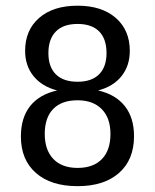

<svg xmlns="http://www.w3.org/2000/svg" viewBox="-20 -636 540 668"><path d="M250 -287.1Q194.3 -287.1 165 -256.8Q135.7 -226.6 135.7 -169.9Q135.7 -114.3 165.5 -83Q195.3 -51.8 250 -51.8Q304.7 -51.8 334.5 -82.5Q364.3 -113.3 364.3 -169.9Q364.3 -225.6 334 -256.3Q303.7 -287.1 250 -287.1ZM178.7 -321.3Q126 -335 96.7 -371.1Q67.4 -407.2 67.4 -459Q67.4 -531.2 116.2 -573.7Q165 -616.2 250 -616.2Q334 -616.2 382.8 -573.7Q431.6 -531.2 431.6 -459Q431.6 -407.2 402.8 -371.1Q374 -335 321.3 -321.3Q381.8 -307.6 414.1 -267.1Q446.3 -226.6 446.3 -162.1Q446.3 -80.1 394 -34.2Q341.8 11.7 250 11.7Q157.2 11.7 105 -34.2Q52.7 -80.1 52.7 -161.1Q52.7 -226.6 85 -267.1Q117.2 -307.6 178.7 -321.3ZM148.4 -451.2Q148.4 -403.3 174.3 -377.4Q200.2 -351.6 250 -351.6Q298.8 -351.6 324.7 -377.4Q350.6 -403.3 350.6 -451.2Q350.6 -501 324.7 -526.9Q298.8 -552.7 250 -552.7Q200.2 -552.7 174.3 -526.4Q148.4 -500 148.4 -451.2Z"/></svg>

Font: BabelStone Irk Bitig Colour
Style: Regular
Weight: 400
Designer: Andrew West
Foundry: BabelStone
Version: Version 1.03 June 7, 2023